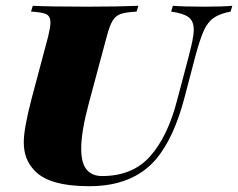

<svg xmlns="http://www.w3.org/2000/svg" viewBox="-20 -628 821 662"><path d="M518 -79Q438 14 288 14Q149 14 99 -40Q80 -60 71 -83.5Q62 -107 62 -138Q62 -185 89 -288L146 -502Q154 -536 154 -550Q154 -572 139.5 -579Q125 -586 87 -588L93 -608Q151 -605 282 -605Q387 -605 457 -608L451 -588Q414 -586 396.5 -580Q379 -574 368.5 -557Q358 -540 348 -502L286 -271Q260 -174 260 -116Q260 -66 278.5 -43.5Q297 -21 332 -21Q437 -21 497.5 -89Q558 -157 590 -280L625 -412Q637 -457 642.5 -482.5Q648 -508 648 -526Q648 -555 630.5 -568.5Q613 -582 570 -588L576 -608Q615 -605 687 -605Q747 -605 781 -608L775 -588Q738 -581 717 -566.5Q696 -552 682.5 -522Q669 -492 653 -432L616 -291Q580 -153 518 -79Z"/></svg>

Font: Playfair Display SC Black
Style: Italic
Weight: 900
Italic angle: -14°
Designer: Claus Eggers Sørensen
Foundry: Claus Eggers Sørensen
Version: Version 1.200; ttfautohint (v1.6)